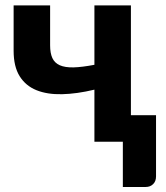

<svg xmlns="http://www.w3.org/2000/svg" viewBox="-20 -536 626 726"><path d="M570 -100.5V131Q570 149.5 559 160.2Q548 171 531 171H444.5V0H337V-197Q270.5 -181 214.5 -179.8Q158.5 -178.5 117.8 -195Q77 -211.5 54.2 -248Q31.5 -284.5 31.5 -344V-515.5H169.5V-364.5Q169.5 -335 178 -316.5Q186.5 -298 206.2 -289.2Q226 -280.5 258 -281.2Q290 -282 337 -291V-515.5H475V-100.5Z"/></svg>

Font: Lato 2
Style: Regular
Weight: 800
Designer: Lukasz Dziedzic with Adam Twardoch and Botio Nikoltchev
Foundry: tyPoland Lukasz Dziedzic
Version: Version 2.015; 2015-08-06; http://www.latofonts.com/